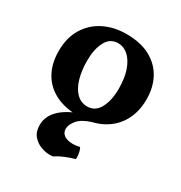

<svg xmlns="http://www.w3.org/2000/svg" viewBox="-168 -589 908 961"><g transform="rotate(30 286.0 -109.0)"><path d="M282.7 9Q203.7 9 148 -19.7Q92.3 -48.4 63.6 -100.9Q34.8 -153.3 34.8 -224.3Q34.8 -301.2 68 -355.4Q101.1 -409.7 158.4 -438.4Q215.7 -467 287.4 -467Q369.4 -467 424.8 -437Q480.3 -407 508.6 -354.5Q536.9 -302.1 536.9 -233.2Q536.9 -160 505.8 -105.4Q474.7 -50.9 417.7 -21Q360.6 9 282.7 9ZM296.5 -54.1Q342.9 -54.1 366.4 -98.4Q389.9 -142.7 389.9 -210.2Q389.9 -273.8 373.8 -317.7Q357.6 -361.6 331.6 -384.1Q305.5 -406.5 274.8 -406.5Q227.8 -406.5 205 -362.9Q182.3 -319.3 182.3 -254.2Q182.3 -195.5 195.6 -150.1Q209 -104.7 234.8 -79.4Q260.6 -54.1 296.5 -54.1ZM330.9 -22.6 360.7 0Q305.6 16.9 282.7 44Q259.9 71.2 259.9 95.4Q259.9 118.9 278.2 131.5Q296.5 144.2 329.6 144.2Q339.2 144.2 348.9 142.7Q358.6 141.2 367.5 138.8Q372 144.9 375.1 155.8Q378.2 166.8 379.7 179.3Q381.2 191.7 379.7 202.4Q351.8 209.7 324.2 221.2Q296.5 232.6 274.4 247.5Q268.8 248.5 264.1 248.8Q259.3 249 253.3 249Q231.5 249 204.3 239.2Q177.2 229.3 157.3 206.3Q137.5 183.2 137.5 143.6Q137.5 90.3 183.8 48.5Q230.2 6.8 330.9 -22.6Z"/></g></svg>

Font: Vollkorn
Style: Regular
Weight: 400
Designer: Friedrich Althausen
Foundry: Friedrich Althausen
Version: Version 5.001